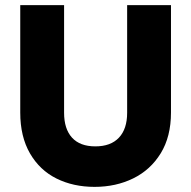

<svg xmlns="http://www.w3.org/2000/svg" viewBox="-20 -722 745 749"><path d="M230 -702V-282Q230 -219 261 -185Q292 -151 352 -151Q412 -151 444 -185Q476 -219 476 -282V-702H647V-283Q647 -189 607 -124Q567 -59 499.5 -26Q432 7 349 7Q266 7 200.5 -25.5Q135 -58 97 -123.5Q59 -189 59 -283V-702Z"/></svg>

Font: MSTAGE
Style: Bold
Weight: 700
Designer: Ninad Kale (Devanagari), Jonny Pinhorn (Latin)
Foundry: Indian Type Foundry
Version: 4.004